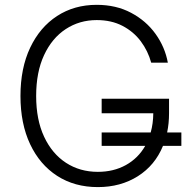

<svg xmlns="http://www.w3.org/2000/svg" viewBox="-20 -757 781 787"><path d="M723.4 -214.1V-159.1H648.1Q615.4 -79.2 544.9 -34.6Q474.4 9.9 381 9.9Q285.9 9.9 214.5 -36Q143.1 -82 103.5 -166Q63.9 -250 63.9 -363.6Q63.9 -477.6 103.7 -561.6Q143.5 -645.6 214 -691.4Q284.4 -737.2 376.4 -737.2Q456 -737.2 517.4 -704.5Q578.8 -671.9 617.5 -618.1Q656.2 -564.3 668 -500H599.8Q586.6 -548.3 557 -587.9Q527.3 -627.5 481.9 -651.1Q436.4 -674.7 376.4 -674.7Q305.8 -674.7 249.5 -637.8Q193.2 -600.9 160.7 -531.2Q128.2 -461.6 128.2 -363.6Q128.2 -266 160.9 -196.4Q193.5 -126.8 250.5 -89.7Q307.5 -52.6 381 -52.6Q445.7 -52.6 495.9 -80.4Q546.2 -108.3 575.3 -159.1H396.7V-214.1H597.7Q608 -250.7 608.3 -292.6H396.7V-352.3H672.9V-292.6Q672.9 -251.4 665.1 -214.1Z"/></svg>

Font: Inter UI Light
Style: Regular
Weight: 300
Designer: Rasmus Andersson
Foundry: rsms
Version: 3.2;8d6f07862